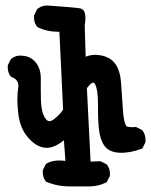

<svg xmlns="http://www.w3.org/2000/svg" viewBox="-20 -540 540 685"><path d="M229.5 125Q214.4 125 200.2 123.3Q186 121.6 172.4 117.9Q158.7 114.3 146 108.9L145 108.4L144 107.4Q130.9 91.8 132.8 67.9V66.9L133.3 65.9L143.1 46.4L144 44.9L145.5 43.9Q158.2 36.1 175.5 33.7Q192.9 31.2 213.4 34.2L208 -39.6Q172.4 -10.7 143.1 -12.7Q110.4 -14.6 80.6 -48.8Q50.8 -82.5 44.9 -137.2Q39.1 -190.4 44.9 -225.6Q49.8 -254.9 21.5 -265.1L20 -265.6L19 -266.6Q5.9 -282.2 7.8 -306.2V-307.1L8.3 -308.1L18.1 -327.6L18.6 -328.6L19.5 -329.6Q37.1 -344.7 63 -340.8Q91.3 -338.4 108.9 -315.4Q126 -293 125.5 -259.3Q125.5 -243.2 125.5 -224.1Q125.5 -205.1 126 -182.6Q127 -139.6 141.6 -118.2Q147.9 -108.4 155 -107.7Q162.1 -106.9 173.3 -115.2Q195.3 -132.8 205.1 -148.9L191.9 -426.8Q148.9 -425.8 114.7 -442.9L113.3 -443.4L112.8 -444.3Q99.6 -460 101.6 -483.9V-484.9L102.1 -485.8L111.8 -506.3L112.3 -507.8L113.8 -508.3Q132.8 -523.4 160.6 -519.5Q244.1 -513.7 265.1 -510.3Q292 -505.9 282.2 -449.7L285.6 -337.9Q311.5 -348.1 340.8 -342.3Q375.5 -335.4 392.6 -310.5Q409.2 -286.1 412.1 -242.2L418.9 -143.1Q419.4 -134.8 420.4 -127.7Q421.4 -120.6 422.4 -115.2Q423.3 -109.9 424.6 -105.5Q425.8 -101.1 427 -97.9Q428.2 -94.7 429.4 -92.5Q430.7 -90.3 431.6 -89.4Q432.6 -88.4 433.6 -88.4Q447.8 -85 463.4 -86.9H464.8L466.3 -86.4L485.8 -76.7L487.3 -75.7L488.3 -74.7Q501 -57.6 499 -33.7V-32.7L498.5 -31.7L488.8 -12.2L487.8 -9.8L485.4 -9.3Q441.4 6.8 405.8 4.9Q387.7 3.9 374.3 -2.2Q360.8 -8.3 352.5 -20Q336.9 -42 333 -78.6Q329.1 -113.8 329.6 -168Q329.6 -194.3 326.9 -212.4Q324.2 -230.5 318.8 -240.2Q317.9 -241.7 317.1 -242.7Q316.4 -243.7 315.4 -244.1Q308.6 -249.5 290 -225.6L303.2 36.6L336.4 35.2H338.4L339.4 35.6L358.9 45.4L360.4 45.9L360.8 46.9Q374 62.5 372.1 86.4V87.4L371.6 88.4L361.8 107.9L360.8 109.9L358.9 110.8Q349.6 115.2 339.4 118.7Q329.1 122.1 318.4 123.5Q307.6 125 295.9 125Z"/></svg>

Font: NaikaiFont
Style: SemiBold
Weight: 600
Version: Version 1.89